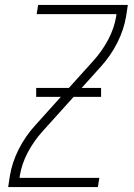

<svg xmlns="http://www.w3.org/2000/svg" viewBox="-20 -755 540 775"><path d="M13 0 20 -46Q29 -100 55.5 -152.5Q82 -205 122 -249L358 -511Q393 -550 417 -595.5Q441 -641 449 -689L450 -698H128L134 -735H496L489 -689Q480 -635 453.5 -582.5Q427 -530 387 -486L151 -224Q116 -185 92 -139.5Q68 -94 60 -46L59 -37H381L375 0ZM126 -364V-400H388V-364Z"/></svg>

Font: Iosevka Term Curly XLt Obl
Style: Regular
Weight: 200
Italic angle: -9°
Designer: Belleve Invis
Foundry: Belleve Invis
Version: Version 32.3.0